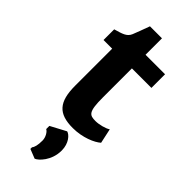

<svg xmlns="http://www.w3.org/2000/svg" viewBox="-301 -730 1049 1049"><g transform="rotate(45 223.0 -205.5)"><path d="M158.7 89.8V114.3C172.4 120.6 189 147 189 172.9C189 209 183.1 229.5 174.3 239.3V252L228.5 273.4C249 266.1 301.8 216.3 301.8 137.2C301.8 81.1 269 46.9 248.5 42ZM103 -165.5C103 -40.5 146 7.8 256.8 7.8C333 7.8 397 -21 423.8 -44.9L405.3 -130.4C387.7 -117.7 345.2 -106.9 318.8 -106.9C272 -106.9 255.4 -114.7 255.4 -227.5V-451.2H406.2V-556.6H255.4V-683.6H162.6C149.4 -647.5 135.3 -608.9 126 -586.4C112.8 -554.7 85 -547.9 36.1 -533.7V-451.2H103Z"/></g></svg>

Font: Merriweather Sans
Style: Bold
Weight: 700
Designer: Eben Sorkin ( eben@eyebytes.com )
Foundry: Eben Sorkin
Version: Version 1.003